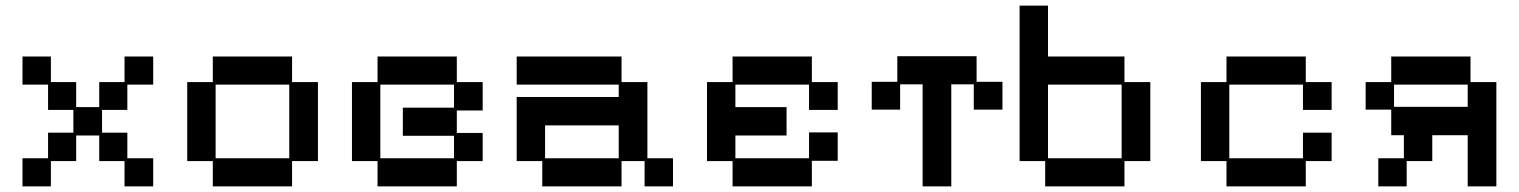

<svg xmlns="http://www.w3.org/2000/svg" viewBox="-20 -651 5404 683"><path d="M60 12V-88H151V-179H241V-260H151V-350H60V-450H161V-359H251V-270H333V-359H423V-450H525V-350H433V-260H343V-179H433V-88H525V12H423V-78H333V-169H251V-78H161V12Z M737 12V-78H646V-359H737V-450H1019V-359H1111V-78H1019V12ZM747 -88H1009V-350H747Z M1323 12V-78H1232V-359H1323V-450H1605V-359H1697V-258H1605V-178H1697V-78H1605V12ZM1333 -88H1595V-168H1413V-268H1595V-350H1333Z M1909 12V-78H1818V-306H2181V-350H1818V-450H2191V-359H2283V-88H2374V12H2273V-78H2191V12ZM1919 -88H2181V-205H1919Z M2586 12V-78H2495V-359H2586V-450H2868V-359H2960V-260H2858V-350H2596V-270H2778V-169H2596V-88H2858V-180H2960V-79H2868V12Z M3262 12V-351H3182V-261H3081V-360H3172V-451H3454V-360H3546V-261H3444V-351H3364V12Z M3698 12V-78H3607V-631H3708V-450H3980V-359H4072V-78H3980V12ZM3708 -88H3970V-350H3708Z M4343 12V-78H4252V-359H4343V-450H4625V-359H4717V-260H4615V-350H4353V-88H4615V-179H4717V-78H4625V12Z M4883 12V-88H4974V-170H4929V-261H4838V-359H4929V-450H5211V-359H5303V12H5201V-170H5075V-78H4984V12ZM4939 -271H5201V-350H4939Z"/></svg>

Font: Pixelify Sans
Style: Regular
Weight: 400
Designer: Stefie Justprince
Foundry: Typecalism Foundryline
Version: Version 1.000;February 13, 2025;FontCreator 15.0.0.3015 64-b